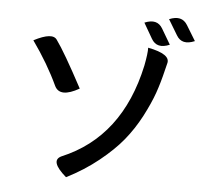

<svg xmlns="http://www.w3.org/2000/svg" viewBox="-59 -906 1118 1028"><g transform="rotate(5 500.0 -391.5)"><path d="M333 59Q239 -22 299 -50Q615 -182 699 -573Q712 -640 711 -670Q835 -646 820 -595Q826 -619 811 -559Q795 -491 775 -434Q755 -377 717 -304Q679 -232 630 -172Q582 -113 505 -51Q428 11 333 59ZM95 -656Q195 -708 220 -669Q264 -609 365 -420Q263 -362 233 -422Q179 -538 95 -656ZM679 -802Q746 -830 776 -779L825 -696Q757 -667 727 -719L679 -802ZM809 -832Q876 -860 907 -809L957 -727Q889 -698 859 -749L809 -832Z"/></g></svg>

Font: Swei Half Moon CJK SC
Style: Medium
Weight: 500
Version: Version 2.071